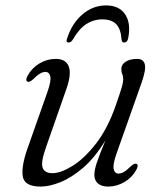

<svg xmlns="http://www.w3.org/2000/svg" viewBox="-20 -680 605 709"><path d="M484 -75Q493 -71 483.5 -53Q468 -24.5 439.5 -7.8Q411 9 379 9Q356 9 342.2 -2Q328.5 -13 328.5 -34.5Q328.5 -53 337.8 -80.2Q347 -107.5 369.5 -162Q331 -98.5 287.8 -61.2Q244.5 -24 203.5 -7.5Q162.5 9 130.5 9Q70.5 9 64.2 -28.2Q58 -65.5 82 -133L155 -340Q169.5 -381 165.8 -397.8Q162 -414.5 147.5 -414.5Q138.5 -414.5 128 -408.5Q117.5 -402.5 102.5 -387.5Q89 -375 81.5 -378.5Q72.5 -383 82 -400.5Q97.5 -429 125.8 -445.8Q154 -462.5 186 -462.5Q223 -462.5 233.8 -434.8Q244.5 -407 225.5 -352.5L150.5 -138Q130.5 -82.5 137.2 -61.5Q144 -40.5 173.5 -40.5Q204.5 -40.5 248 -67.5Q291.5 -94.5 334.5 -149.8Q377.5 -205 407 -289.5Q424.5 -339.5 429.8 -358.2Q435 -377 435 -386.5Q435 -399 431.5 -406.2Q428 -413.5 428 -425Q428 -442 444.2 -452.2Q460.5 -462.5 486.5 -462.5Q510 -462.5 514.8 -442.2Q519.5 -422 503 -375L410.5 -113.5Q396 -72.5 399.8 -55.8Q403.5 -39 418 -39Q427 -39 437.5 -45Q448 -51 463 -66Q476.5 -78.5 484 -75ZM358 -608.5Q325.5 -608.5 298.2 -590.8Q271 -573 248 -532.5Q241.5 -523 233.5 -523Q222.5 -523 227.5 -537Q245 -593 284 -626.5Q323 -660 371.5 -660Q420.5 -660 442.5 -626.5Q464.5 -593 453 -537Q449.5 -523 438 -523Q431 -523 429 -532.5Q426.5 -573 409 -590.8Q391.5 -608.5 358 -608.5Z"/></svg>

Font: Fraunces 9pt Light
Style: Italic
Weight: 300
Italic angle: -16°
Version: Version 1.000;[0bf87f6ff]